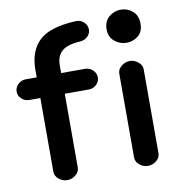

<svg xmlns="http://www.w3.org/2000/svg" viewBox="-79 -678 694 759"><g transform="rotate(-10 267.5 -298.5)"><path d="M276 -323H180V-27Q180 -10 165 2.5Q150 15 131 15Q112 15 97 2.5Q82 -10 82 -27V-323H38Q20 -323 7 -335Q-6 -347 -6 -364Q-6 -381 7 -393.5Q20 -406 38 -406H82V-437Q82 -511 124.5 -552Q167 -593 272 -598Q290 -599 303.5 -587.5Q317 -576 318 -559Q319 -542 306.5 -529.5Q294 -517 276 -516Q224 -513 202 -493.5Q180 -474 180 -437V-406H276Q294 -406 307 -393.5Q320 -381 320 -364Q320 -347 307 -335Q294 -323 276 -323ZM406 -27V-364Q406 -381 421.5 -393.5Q437 -406 455 -406Q473 -406 488.5 -393.5Q504 -381 504 -364V-27Q504 -10 489 2.5Q474 15 455 15Q436 15 421 2.5Q406 -10 406 -27ZM387 -544Q387 -577 408 -594.5Q429 -612 455 -612Q482 -612 502.5 -594.5Q523 -577 523 -544Q523 -512 503 -495.5Q483 -479 456 -479Q429 -479 408 -496.5Q387 -514 387 -544Z"/></g></svg>

Font: Hoogli
Style: Bold
Weight: 700
Designer: Anand Singh Naorem
Foundry: Brand New Type
Version: Version 1.00 b007